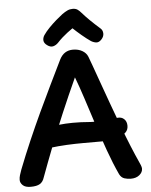

<svg xmlns="http://www.w3.org/2000/svg" viewBox="-66 -1089 912 1161"><g transform="rotate(-5 390.0 -508.0)"><path d="M156 -34Q148 -8 129 3.5Q110 15 73 15Q41 15 25.5 0.5Q10 -14 10 -32Q10 -46 14.5 -61Q19 -76 26 -95Q60 -182 96 -265Q132 -348 169 -427.5Q206 -507 243.5 -584Q281 -661 317 -735Q331 -763 351.5 -776Q372 -789 399 -789Q432 -789 456 -775Q480 -761 489 -738Q493 -728 508 -686.5Q523 -645 545 -583Q567 -521 593 -449.5Q619 -378 645.5 -307Q672 -236 696.5 -176.5Q721 -117 738 -80Q743 -70 748 -57Q753 -44 753 -36Q753 -14 733 2.5Q713 19 681 19Q660 19 641.5 13Q623 7 612 -14Q580 -83 550.5 -165.5Q521 -248 494 -332Q467 -416 442.5 -491Q418 -566 397 -621Q348 -514 305 -412.5Q262 -311 225 -216Q188 -121 156 -34ZM159 -274Q159 -294 170.5 -306.5Q182 -319 197.5 -326Q213 -333 224 -335Q246 -340 279.5 -344Q313 -348 359.5 -348.5Q406 -349 467 -344Q479 -343 502 -344Q525 -345 550.5 -347Q576 -349 598 -351.5Q620 -354 631 -355Q656 -358 672 -343Q688 -328 688 -302Q688 -277 671.5 -261.5Q655 -246 628.5 -237Q602 -228 574.5 -224.5Q547 -221 526 -221Q469 -221 416.5 -221Q364 -221 313 -218.5Q262 -216 206 -209Q191 -208 175 -228.5Q159 -249 159 -274ZM314 -839Q301 -825 283.5 -820Q266 -815 246 -830Q228 -843 226.5 -859Q225 -875 235 -891Q250 -913 271.5 -935Q293 -957 315.5 -976.5Q338 -996 354 -1008Q372 -1021 387 -1028Q402 -1035 419 -1035Q438 -1035 449.5 -1026.5Q461 -1018 471 -1006Q492 -982 517.5 -957Q543 -932 577 -902Q590 -891 591 -871.5Q592 -852 576 -835Q561 -819 545.5 -820Q530 -821 513 -831Q488 -848 459 -872.5Q430 -897 408 -918Q392 -907 375.5 -894.5Q359 -882 344 -868.5Q329 -855 314 -839Z"/></g></svg>

Font: Playpen Sans SemiBold
Style: Regular
Weight: 600
Designer: Laura Meseguer, Veronika Burian, José Scaglione
Foundry: TypeTogether
Version: Version 1.001